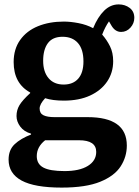

<svg xmlns="http://www.w3.org/2000/svg" viewBox="-20 -622 630 872"><path d="M260 230Q137 230 78 198Q19 166 19 103Q19 59 46.5 33Q74 7 121 -11V-15Q89 -24 72 -47Q55 -70 55 -95Q55 -122 68.5 -144.5Q82 -167 117 -199V-202Q42 -243 42 -340Q42 -399 71.5 -440.5Q101 -482 152.5 -503Q204 -524 270 -524Q300 -524 336.5 -517Q373 -510 403 -494Q424 -545 453 -573.5Q482 -602 519 -602Q548 -602 569 -586Q590 -570 590 -541Q590 -516 572.5 -496.5Q555 -477 530 -477Q503 -477 486 -506L475 -525Q466 -512 458.5 -497.5Q451 -483 444 -465Q465 -441 479.5 -412Q494 -383 494 -344Q494 -292 466.5 -251.5Q439 -211 389 -188Q339 -165 270 -165Q219 -165 185 -176Q160 -149 160 -129Q160 -107 177.5 -98.5Q195 -90 228 -90H378Q556 -90 556 39Q556 90 528 133.5Q500 177 435 203.5Q370 230 260 230ZM269 -238Q312 -238 335.5 -265Q359 -292 359 -343Q359 -398 334 -426.5Q309 -455 264 -455Q219 -455 197.5 -426Q176 -397 176 -346Q176 -296 200.5 -267Q225 -238 269 -238ZM273 155Q341 155 379 131.5Q417 108 417 68Q417 15 339 15H185Q147 45 147 87Q147 123 177 139Q207 155 273 155Z"/></svg>

Font: Literata 12pt SemiBold
Style: Regular
Weight: 600
Designer: Latin by Veronika Burian and Jose Scaglione. Greek by Irene Vlachou. Cyrillic by Vera Evstafieva.
Foundry: TypeTogether
Version: Version 3.002